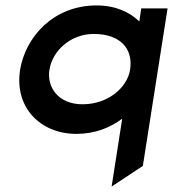

<svg xmlns="http://www.w3.org/2000/svg" viewBox="-20 -482 637 707"><path d="M54 -225C32 -84 131 11 261 11C330 11 386 -12 430 -45L391 205L506 129L597 -451H500L493 -403C459 -436 407 -462 336 -462C173 -462 73 -342 54 -225ZM162 -225C173 -296 241 -357 325 -357C423 -357 471 -303 459 -225C449 -161 379 -98 284 -98C195 -98 152 -160 162 -225Z"/></svg>

Font: Charger Sport
Style: BlkExtObl
Weight: 900
Designer: Jasper
Foundry: Cannot Into Space Fonts
Version: Version 1.1